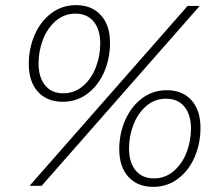

<svg xmlns="http://www.w3.org/2000/svg" viewBox="-20 -723 857 747"><path d="M92 -474Q92 -534 114.5 -586.5Q137 -639 179 -671Q221 -703 276 -703Q337 -703 372.5 -664Q408 -625 408 -556Q408 -496 385.5 -443.5Q363 -391 321 -359Q279 -327 224 -327Q163 -327 127.5 -366Q92 -405 92 -474ZM710 -700H757L142 0H95ZM370 -553Q370 -608 344.5 -639Q319 -670 274 -670Q230 -670 197 -641.5Q164 -613 147 -568.5Q130 -524 130 -477Q130 -422 155.5 -391Q181 -360 226 -360Q270 -360 303 -388.5Q336 -417 353 -461.5Q370 -506 370 -553ZM444 -143Q444 -203 467 -255.5Q490 -308 532 -340Q574 -372 629 -372Q690 -372 725 -333Q760 -294 760 -225Q760 -165 737.5 -112.5Q715 -60 673 -28Q631 4 576 4Q515 4 479.5 -35Q444 -74 444 -143ZM723 -222Q723 -277 697.5 -308Q672 -339 626 -339Q582 -339 549 -310.5Q516 -282 499 -237.5Q482 -193 482 -146Q482 -91 507.5 -60Q533 -29 579 -29Q623 -29 656 -57.5Q689 -86 706 -130.5Q723 -175 723 -222Z"/></svg>

Font: Idrija
Style: Italic
Weight: 300
Italic angle: -11.3°
Designer: Julieta Ulanovsky
Foundry: Julieta Ulanovsky
Version: Version 7.200